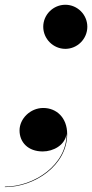

<svg xmlns="http://www.w3.org/2000/svg" viewBox="-72 -610 378 786"><path d="M105 -500.5C105 -451 146 -410 195.5 -410C245 -410 285.5 -451 285.5 -500.5C285.5 -550 245 -590.5 195.5 -590.5C146 -590.5 105 -550 105 -500.5ZM8 -76C8 -28 42.5 10 103 10C146 10 194.5 -15.5 200.5 -62.5C202 64 68.5 154 -52 154V156C70.5 156 203 66.5 203 -61C203 -128.5 159 -168 105 -168C52 -168 8 -124 8 -76Z"/></svg>

Font: Bodoni* 96pt
Style: Bold Italic
Weight: 700
Italic angle: -13°
Version: Version 2.3